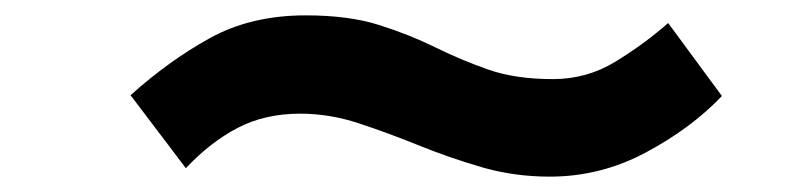

<svg xmlns="http://www.w3.org/2000/svg" viewBox="-20 -451 1040 250"><path d="M696 -221Q649 -221 606.5 -233.5Q564 -246 524.5 -262Q485 -278 447 -290.5Q409 -303 371 -303Q325 -303 289.5 -284.5Q254 -266 222 -232L150 -327Q200 -372 253.5 -401.5Q307 -431 378 -431Q434 -431 473.5 -418.5Q513 -406 546.5 -389.5Q580 -373 615.5 -360.5Q651 -348 700 -348Q744 -348 781 -370.5Q818 -393 850 -421L920 -326Q880 -284 821 -252.5Q762 -221 696 -221Z"/></svg>

Font: Inconsolata UltraExpanded Black
Style: Regular
Weight: 900
Width: 9
Monospace: yes
Designer: Raph Levien, Cyreal, Brenton Simpson
Foundry: Raph Levien, Cyreal, Google
Version: Version 3.001; ttfautohint (v1.8.2.53-6de2)